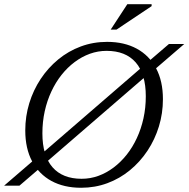

<svg xmlns="http://www.w3.org/2000/svg" viewBox="-32 -878 892 908"><path d="M839.5 -670 692.5 -543.5 661.5 -521 176.5 -102 159 -85 60 0H-12.5L138.5 -130L160.5 -146.5L647.5 -567.5L669 -586L767 -670ZM168.5 -247.5Q168.5 -142 216.2 -87.2Q264 -32.5 354 -32.5Q395 -32.5 433 -46.2Q471 -60 505 -85.5Q539 -111 567 -146.2Q595 -181.5 615.2 -225Q635.5 -268.5 646.5 -318.5Q657.5 -368.5 657.5 -422.5Q657.5 -528 609.8 -582.8Q562 -637.5 472 -637.5Q431.5 -637.5 393.2 -623.8Q355 -610 321 -584.5Q287 -559 259 -523.8Q231 -488.5 210.8 -445Q190.5 -401.5 179.5 -351.8Q168.5 -302 168.5 -247.5ZM738.5 -409Q738.5 -342 719.5 -280Q700.5 -218 665.5 -165.2Q630.5 -112.5 582.5 -73Q534.5 -33.5 476 -11.8Q417.5 10 351.5 10Q270.5 10 211.2 -22.2Q152 -54.5 119.8 -115.2Q87.5 -176 87.5 -261Q87.5 -328 106.5 -390Q125.5 -452 160.5 -504.8Q195.5 -557.5 243.5 -597Q291.5 -636.5 350 -658.2Q408.5 -680 474.5 -680Q555.5 -680 614.8 -647.8Q674 -615.5 706.2 -555Q738.5 -494.5 738.5 -409ZM491.5 -738 570 -858H685V-849L519 -738Z"/></svg>

Font: Newsreader 16pt
Style: Italic
Weight: 400
Italic angle: -17°
Designer: Hugues Gentile
Foundry: Production Type
Version: Version 1.003